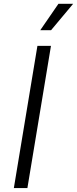

<svg xmlns="http://www.w3.org/2000/svg" viewBox="-20 -962 394 982"><path d="M240.7 -727.5 120.1 0H50.8L171.4 -727.5ZM186 -807.6 278.8 -942.4H354L241.2 -807.6Z"/></svg>

Font: Inter Light
Style: Italic
Weight: 300
Italic angle: -9.3988°
Designer: Rasmus Andersson
Foundry: rsms
Version: Version 4.001;git-66647c0bb